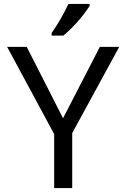

<svg xmlns="http://www.w3.org/2000/svg" viewBox="-20 -951 640 971"><path d="M298.8 -353 484.9 -713.9H583L345.2 -277.8V0H253.9V-272.9L16.1 -713.9H115.2ZM241.2 -784.2Q287.1 -849.1 326.2 -931.2H433.1V-920.9Q378.4 -836.4 300.3 -771H241.2Z"/></svg>

Font: Droid Sans Mono
Style: Regular
Weight: 400
Monospace: yes
Version: Version 1.00 build 112